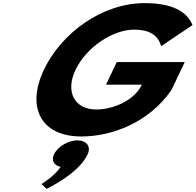

<svg xmlns="http://www.w3.org/2000/svg" viewBox="-20 -860 1254 1231"><path d="M1164.5 -462H728.6L659.7 -317H889.6C841.6 -216 706.3 -158 597.4 -158C457.1 -158 397.5 -272 464.1 -412C532.1 -555 700.5 -670 840.8 -670C929.2 -670 991.6 -641 1013.1 -564L1214.1 -699C1180.3 -786 1083.8 -840 908.4 -840C634.6 -840 373.8 -649 261.1 -412C148.9 -176 238.1 15 501.9 15C697.9 15 935 -74 1079.3 -283ZM475.5 40C536 40 565.3 80 541.6 130C497.3 223 380.1 299 279.2 351L245.5 320C245.5 320 323.8 275 369.2 210C327.5 201 307.2 170 326.2 130C350 80 417.4 40 475.5 40Z"/></svg>

Font: Hussar
Style: BdSuprExtOblFive
Weight: 700
Foundry: Cannot Into Space Fonts
Version: Version 2.00